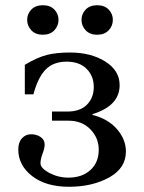

<svg xmlns="http://www.w3.org/2000/svg" viewBox="-20 -703 552 735"><path d="M50 -131Q50 -158 64 -173.5Q78 -189 99 -189Q120 -189 135.5 -178.5Q151 -168 151 -149Q151 -136 143 -115Q135 -94 135 -78Q135 -59 169 -41Q203 -23 242 -23Q294 -23 326 -52Q358 -81 358 -130Q358 -175 326 -208Q294 -241 242 -241H179V-276H238Q287 -276 313 -302.5Q339 -329 339 -370Q339 -412 311.5 -439.5Q284 -467 235 -467Q184 -467 154.5 -436.5Q125 -406 108 -342H75V-455Q124 -484 160.5 -493Q197 -502 248 -502Q328 -502 383 -467.5Q438 -433 438 -377Q438 -298 334 -266V-263Q394 -248 428 -208.5Q462 -169 462 -123Q462 -59 397.5 -23.5Q333 12 244 12Q156 12 103 -29Q50 -70 50 -131ZM100 -587Q84 -604 84 -627Q84 -650 100 -666.5Q116 -683 144 -683Q172 -683 188 -666.5Q204 -650 204 -627Q204 -604 188 -587Q172 -570 144 -570Q116 -570 100 -587ZM308 -587Q292 -604 292 -627Q292 -650 308 -666.5Q324 -683 352 -683Q380 -683 396 -666.5Q412 -650 412 -627Q412 -604 396 -587Q380 -570 352 -570Q324 -570 308 -587Z"/></svg>

Font: Heuristica
Style: Regular
Weight: 400
Version: Version 1.0.1 ; ttfautohint (v1.4.1)